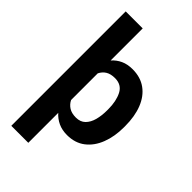

<svg xmlns="http://www.w3.org/2000/svg" viewBox="-282 -839 1131 1131"><g transform="rotate(45 283.0 -273.5)"><path d="M530.3 -270V-259.8Q530.3 -182.6 506.6 -121.6Q482.9 -60.5 437.3 -25.4Q391.6 9.8 325.2 9.8Q283.7 9.8 251.7 -5.1Q219.7 -20 196.3 -46.4V203.1H54.7V-750H196.3V-482.9Q219.7 -509.3 251.2 -523.7Q282.7 -538.1 324.2 -538.1Q391.1 -538.1 437 -504.6Q482.9 -471.2 506.6 -410.9Q530.3 -350.6 530.3 -270ZM389.6 -259.8V-270Q389.6 -336.9 366.5 -382.3Q343.3 -427.7 288.1 -427.7Q252.9 -427.7 230.7 -414.1Q208.5 -400.4 196.3 -375.5V-153.3Q208.5 -128.9 231 -114.5Q253.4 -100.1 289.1 -100.1Q326.2 -100.1 348.1 -121.8Q370.1 -143.6 379.9 -179.9Q389.6 -216.3 389.6 -259.8Z"/></g></svg>

Font: Vazirmatn UI FD
Style: Bold
Weight: 700
Designer: Saber Rastikerdar
Foundry: Saber Rastikerdar
Version: Version 33.003